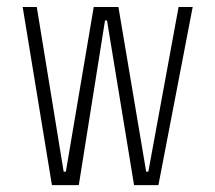

<svg xmlns="http://www.w3.org/2000/svg" viewBox="-20 -538 626 558"><path d="M369.6 0 291 -478.5H285.2L209 0H130.9L45.9 -517.6H86.9L165 -39.1H171.4L252.4 -517.6H324.2L404.8 -39.1H411.1L499 -517.6H540L440.4 0Z"/></svg>

Font: Cascadia Mono ExtraLight
Style: Regular
Weight: 200
Monospace: yes
Designer: Aaron Bell
Foundry: Saja Typeworks
Version: Version 2404.023; ttfautohint (v1.8.4)